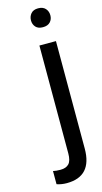

<svg xmlns="http://www.w3.org/2000/svg" viewBox="-144 -787 555 1042"><g transform="rotate(-15 133.5 -265.5)"><path d="M236 -547V57Q236 213 94 213Q64 213 38 204V130Q54 134 80 134Q111 134 127 117Q143 100 143 59V-547ZM188 -744Q215 -744 229 -728.5Q243 -713 243 -690.5Q243 -668 229 -653Q215 -638 188 -638Q161 -638 147.5 -653Q134 -668 134 -690Q134 -712 147.5 -728Q161 -744 188 -744Z"/></g></svg>

Font: lipipragatuchhi
Style: Regular
Weight: 400
Designer: Abhinash Majhi
Version: Version 1.000